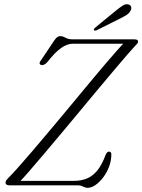

<svg xmlns="http://www.w3.org/2000/svg" viewBox="-20 -888 682 920"><path d="M353.5 0H26.5Q6.5 0 6.5 -12.5Q6.5 -18.5 10.2 -24Q14 -29.5 20 -35.5Q36 -51 65.2 -83.8Q94.5 -116.5 132.5 -161Q170.5 -205.5 214 -257.2Q257.5 -309 302.5 -363Q347.5 -417 390.2 -468.8Q433 -520.5 470.5 -564.8Q508 -609 536 -640.8Q564 -672.5 578.5 -686.5L587.5 -678.5H329Q302 -678.5 272.8 -658Q243.5 -637.5 205.5 -589Q198 -581 190.2 -577.8Q182.5 -574.5 176.5 -577Q169 -580 169.8 -586.2Q170.5 -592.5 179 -603L241 -695.5Q248.5 -706 254.8 -710.5Q261 -715 268 -715Q278.5 -715 286 -711Q293.5 -707 302.8 -703.2Q312 -699.5 327 -699.5H622.5Q633.5 -699.5 637.5 -696.8Q641.5 -694 641.5 -688Q641.5 -683.5 637.2 -678.2Q633 -673 625.5 -666Q615 -655 589.5 -625.5Q564 -596 528 -553.5Q492 -511 449.5 -460Q407 -409 362 -354.8Q317 -300.5 272.8 -247.8Q228.5 -195 189.5 -148.8Q150.5 -102.5 120.2 -67.8Q90 -33 73 -15.5L65.5 -21.5H337Q367 -21.5 394.2 -31.8Q421.5 -42 444.8 -69.2Q468 -96.5 486.5 -147Q490 -154.5 493.8 -158Q497.5 -161.5 503 -161.5Q508 -161.5 510.8 -157.8Q513.5 -154 513.5 -148.5Q513.5 -119 503 -90.5Q492.5 -62 475.2 -39Q458 -16 438.2 -2Q418.5 12 399.5 12Q392 12 384.8 8.8Q377.5 5.5 370 2.8Q362.5 0 353.5 0ZM533.5 -835.5Q553.5 -852 568 -861.2Q582.5 -870.5 596 -866.5Q606 -863.5 608.5 -854.5Q611 -845.5 605 -836Q599 -824.5 586.2 -816.2Q573.5 -808 556 -799.5L443 -743Q439.5 -741.5 435.5 -741.5Q431.5 -741.5 430 -744Q428.5 -747 431 -750.2Q433.5 -753.5 437 -756.5Z"/></svg>

Font: Fraunces ExtraLight
Style: Italic
Weight: 250
Italic angle: -16°
Version: Version 1.000;[b76b70a41]